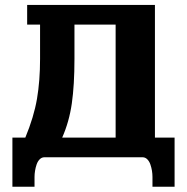

<svg xmlns="http://www.w3.org/2000/svg" viewBox="-20 -625 743 763"><path d="M87.9 -605.5H595.7V-78.1H673.8V117.2H585.9V78.1Q585.9 66.2 583.9 53.5Q581.8 40.8 577.5 28.3Q573.2 15.9 565.2 7.9Q557.1 0 546.9 0H156.2Q146 0 137.9 7.9Q129.9 15.9 125.6 28.3Q121.3 40.8 119.3 53.5Q117.2 66.2 117.2 78.1V117.2H29.3V-78.1H80.6Q114.7 -160.4 127 -232.3Q139.2 -304.2 139.2 -390.6V-527.3H87.9ZM275.9 -527.3V-390.6Q275.9 -286.9 265.4 -213.9Q254.9 -140.9 227.1 -78.1H439.5V-527.3Z"/></svg>

Font: Orelega One
Style: Regular
Weight: 400
Version: Version 1.1 ; ttfautohint (v1.8.3)